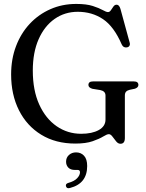

<svg xmlns="http://www.w3.org/2000/svg" viewBox="-20 -734 763 1001"><path d="M631 -14.5Q631 15.5 608 15.5Q595.5 15.5 585.5 3Q575.5 -9.5 566.2 -22Q557 -34.5 547.5 -34.5Q537.5 -34.5 517.8 -22.2Q498 -10 463 2.2Q428 14.5 373 14.5Q270 14.5 194.8 -31.8Q119.5 -78 78.8 -159.2Q38 -240.5 38 -346Q38 -426 63.5 -493.2Q89 -560.5 135 -609.8Q181 -659 242.8 -686.2Q304.5 -713.5 377.5 -713.5Q430.5 -713.5 463.8 -702.8Q497 -692 515.5 -681.5Q534 -671 543 -671Q551.5 -671 558 -680.5Q564.5 -690 571.2 -699.8Q578 -709.5 588 -709.5Q601.5 -709.5 608 -687.5L656 -512Q659 -502.5 654.8 -495.2Q650.5 -488 641 -487Q623 -484 614.5 -502.5Q574 -596 517 -634.2Q460 -672.5 385.5 -672.5Q318 -672.5 265 -635.5Q212 -598.5 181.5 -529.8Q151 -461 151 -366Q151 -263 184.5 -189.2Q218 -115.5 275.2 -76Q332.5 -36.5 403 -36.5Q460 -36.5 495 -56Q530 -75.5 530 -110.5V-236Q530 -259 502.5 -264.5L462 -271Q441 -277 441 -291Q441 -309.5 464.5 -309.5H678Q701.5 -309.5 701.5 -291Q701.5 -278 683.5 -271.5L657 -266Q644 -263 637.5 -256.2Q631 -249.5 631 -236ZM371 152Q348 152 336.2 139.8Q324.5 127.5 324.5 109Q324.5 87.5 339.5 74Q354.5 60.5 376.5 60.5Q402 60.5 418.2 78Q434.5 95.5 434.5 131.5Q434.5 223 345 246Q328 251 324 237Q320.5 224 336.5 219.5Q367.5 211 382.2 195.2Q397 179.5 397 164Q397 152 385 152Z"/></svg>

Font: Fraunces 72pt Soft
Style: Regular
Weight: 400
Version: Version 1.000;[b76b70a41]